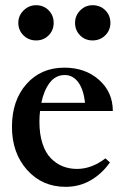

<svg xmlns="http://www.w3.org/2000/svg" viewBox="-20 -706 475 737"><path d="M50.3 -618.2Q50.3 -646 70.6 -666Q90.8 -686 118.7 -686Q147.5 -686 166.7 -666.5Q186 -647 186 -618.2Q186 -589.8 166.7 -570.3Q147.5 -550.8 118.7 -550.8Q89.8 -550.8 70.1 -570.3Q50.3 -589.8 50.3 -618.2ZM268.1 -618.2Q268.1 -646 287.8 -666Q307.6 -686 335.4 -686Q364.7 -686 384.3 -666.5Q403.8 -647 403.8 -618.2Q403.8 -589.8 384 -570.3Q364.3 -550.8 335.4 -550.8Q306.6 -550.8 287.4 -570.3Q268.1 -589.8 268.1 -618.2ZM231.9 11.2Q142.1 11.2 84 -53.7Q25.9 -118.7 25.9 -219.2Q25.9 -320.3 81.5 -383.3Q137.2 -446.3 227.1 -446.3Q307.6 -446.3 360.4 -399.2Q413.1 -352.1 413.1 -279.8H133.8Q131.3 -262.2 131.3 -238.3Q131.3 -190.9 143.1 -155Q154.8 -119.1 175.3 -98.4Q195.8 -77.6 220.9 -67.6Q246.1 -57.6 275.9 -57.6Q331.5 -57.6 384.8 -98.1L401.9 -82.5Q371.6 -39.1 328.1 -13.9Q284.7 11.2 231.9 11.2ZM228.5 -418Q193.4 -418 170.9 -388.4Q148.4 -358.9 138.7 -311.5H306.2Q300.8 -362.8 280.3 -390.4Q259.8 -418 228.5 -418Z"/></svg>

Font: Elstob SemiBold
Style: Regular
Weight: 600
Designer: Peter S. Baker
Version: Version 1.015